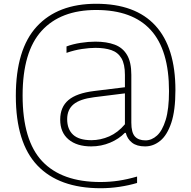

<svg xmlns="http://www.w3.org/2000/svg" viewBox="-20 -769 1015 1019"><path d="M513 230Q293 229.5 178.5 109.2Q64 -11 64 -260Q64 -507.5 175.2 -628.2Q286.5 -749 490.5 -749Q698.5 -749 804.8 -633Q911 -517 911 -290.5Q911 -182.5 889 -117Q867 -51.5 830.5 -21.8Q794 8 750 8Q706 8 680.8 -11.8Q655.5 -31.5 647.5 -64H642.5Q612 -32 564.8 -12Q517.5 8 464 8Q387.5 8 343.5 -29.2Q299.5 -66.5 299.5 -134Q299.5 -200.5 342.8 -237.5Q386 -274.5 479.5 -286L643 -306V-371.5Q643 -428.5 624.5 -459.8Q606 -491 571 -503Q536 -515 486.5 -515Q455 -515 414.8 -509Q374.5 -503 333 -488.5V-522.5Q366 -535 407.5 -541.5Q449 -548 486 -548Q546 -548 588.8 -532Q631.5 -516 654.2 -477.5Q677 -439 677 -372V-118Q677 -66 695.8 -45Q714.5 -24 752 -24Q785 -24 813.2 -49.5Q841.5 -75 859.2 -132.2Q877 -189.5 877 -285.5Q877 -503.5 780 -609.8Q683 -716 490.5 -716Q301.5 -716 200.8 -605.2Q100 -494.5 100 -262Q100 -23.5 204 86.8Q308 197 513 197Q562.5 197 609.2 190Q656 183 707.5 168V202Q664 215 614 222.5Q564 230 513 230ZM336.5 -136.5Q336.5 -83 368 -54Q399.5 -25 465 -25Q513.5 -25 559.8 -45.2Q606 -65.5 643 -109.5V-273.5L479 -253Q404 -243.5 370.2 -215.2Q336.5 -187 336.5 -136.5Z"/></svg>

Font: Encode Sans SemiExpanded SemiExpanded Thin
Style: Regular
Weight: 100
Width: 6
Designer: Multiple Designers
Foundry: Impallari Type
Version: Version 3.000; ttfautohint (v1.8.3) -l 8 -r 50 -G 200 -x 14 